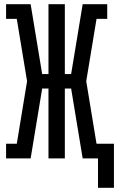

<svg xmlns="http://www.w3.org/2000/svg" viewBox="-20 -755 563 915"><path d="M447 140V0H374L319 -333H289V0H211V-333H181L126 0H9V-70H60L109 -368L60 -665H9V-735H126L181 -402H211V-735H289V-402H319L374 -735H491V-665H440L391 -368L440 -70H523V140Z"/></svg>

Font: Iosevka Gothic
Style: Regular
Weight: 400
Monospace: yes
Designer: Belleve Invis
Foundry: Belleve Invis
Version: Version 15.5.1; ttfautohint (v1.8.4)